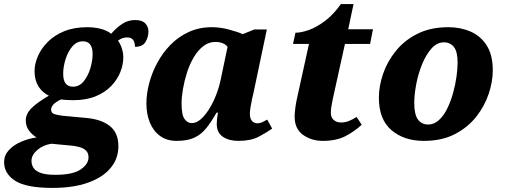

<svg xmlns="http://www.w3.org/2000/svg" viewBox="-87 -679 2470 939"><path d="M170 240Q41 240 -13 205Q-67 170 -67 114Q-67 81 -44.5 56Q-22 31 14.5 15Q51 -1 92 -7Q72 -18 55.5 -39.5Q39 -61 39 -90Q39 -122 67 -150Q95 -178 152 -211Q119 -227 100.5 -257.5Q82 -288 82 -331Q82 -366 98 -403.5Q114 -441 146 -473.5Q178 -506 226.5 -526Q275 -546 340 -546Q374 -546 404 -538.5Q434 -531 457 -514Q481 -542 509.5 -561.5Q538 -581 575 -581Q608 -581 623.5 -564.5Q639 -548 639 -525Q639 -499 625 -474.5Q611 -450 573 -450Q573 -496 535 -496Q510 -496 490 -480Q501 -466 508.5 -443.5Q516 -421 516 -399Q516 -363 501.5 -326.5Q487 -290 457 -258.5Q427 -227 380.5 -208Q334 -189 270 -189Q261 -189 240.5 -190Q220 -191 212 -193Q163 -170 163 -143Q163 -126 179 -121Q195 -116 218 -113L337 -102Q410 -95 451 -62Q492 -29 492 36Q492 97 453.5 143Q415 189 343 214.5Q271 240 170 240ZM270 -255Q301 -255 322.5 -281.5Q344 -308 355 -345.5Q366 -383 366 -415Q366 -477 318 -477Q288 -477 266.5 -451.5Q245 -426 233.5 -389Q222 -352 222 -319Q222 -285 234.5 -270Q247 -255 270 -255ZM184 176Q268 176 307 150Q346 124 346 90Q346 64 324.5 50Q303 36 250 32L164 24Q124 30 95.5 54.5Q67 79 67 108Q67 126 76.5 141.5Q86 157 111.5 166.5Q137 176 184 176Z M777 10Q729 10 696 -14Q663 -38 646 -79.5Q629 -121 629 -173Q629 -220 642.5 -271.5Q656 -323 682 -371.5Q708 -420 746.5 -459.5Q785 -499 836 -522.5Q887 -546 949 -546Q990 -546 1033 -534.5Q1076 -523 1100 -512L1157 -535H1218L1153 -226Q1150 -215 1146 -196Q1142 -177 1138.5 -156.5Q1135 -136 1135 -123Q1135 -99 1145.5 -87.5Q1156 -76 1171 -76Q1184 -76 1195 -81Q1206 -86 1220 -94L1244 -50Q1217 -31 1178.5 -10.5Q1140 10 1079 10Q1032 10 1002.5 -10.5Q973 -31 973 -73Q973 -84 974.5 -97.5Q976 -111 979 -128H972Q947 -84 922.5 -53Q898 -22 864 -6Q830 10 777 10ZM851 -77Q879 -77 907.5 -108Q936 -139 958.5 -187.5Q981 -236 992 -288L1026 -450Q1017 -462 1001 -468Q985 -474 967 -474Q934 -474 907.5 -453.5Q881 -433 861 -399.5Q841 -366 828 -325.5Q815 -285 808 -245Q801 -205 801 -173Q801 -117 815.5 -97Q830 -77 851 -77Z M1492 10Q1436 10 1395 -19.5Q1354 -49 1354 -108Q1354 -126 1357 -149Q1360 -172 1364 -191L1424 -464H1346L1358 -519Q1386 -519 1424 -532.5Q1462 -546 1503 -577Q1544 -608 1580 -659H1642L1616 -536H1737L1723 -464H1600L1541 -197Q1536 -174 1533.5 -157.5Q1531 -141 1531 -127Q1531 -105 1545 -92.5Q1559 -80 1580 -80Q1602 -80 1621 -88Q1640 -96 1657 -107L1682 -69Q1648 -37 1603 -13.5Q1558 10 1492 10Z M1986 10Q1889 10 1827.5 -42.5Q1766 -95 1766 -201Q1766 -258 1786.5 -318Q1807 -378 1849 -430Q1891 -482 1955 -514Q2019 -546 2106 -546Q2165 -546 2214.5 -524.5Q2264 -503 2293.5 -456.5Q2323 -410 2323 -335Q2323 -280 2303 -220Q2283 -160 2242 -108Q2201 -56 2137.5 -23Q2074 10 1986 10ZM2007 -70Q2036 -70 2059.5 -91.5Q2083 -113 2100 -147.5Q2117 -182 2128.5 -223Q2140 -264 2145.5 -303.5Q2151 -343 2151 -373Q2151 -426 2133 -449Q2115 -472 2084 -472Q2050 -472 2023 -441.5Q1996 -411 1977 -364Q1958 -317 1948.5 -266.5Q1939 -216 1939 -175Q1939 -119 1957 -94.5Q1975 -70 2007 -70Z"/></svg>

Font: Noto Serif ExtraBold
Style: Italic
Weight: 800
Italic angle: -12°
Designer: Monotype Design Team
Foundry: Monotype Imaging Inc.
Version: Version 2.013